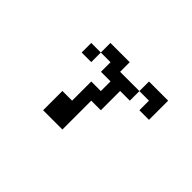

<svg xmlns="http://www.w3.org/2000/svg" viewBox="-88 -738 1176 1176"><g transform="rotate(45 500.0 -150.5)"><path d="M250 -276.4V-359.4H333V-276.4ZM667 -359.4V-276.4H583V-109.4H500V140.6H333V-26.4H417V-192.4H500V-276.4H417V-359.4H333V-442.4H500V-359.4ZM667 -359.4V-442.4H833V-276.4H750V-359.4Z"/></g></svg>

Font: KH Dot Dougenzaka 12
Style: Regular
Weight: 400
Designer: Original version for X68000 by Keitarou Hiraki (http://hp.vector.co.jp/authors/VA000874/) / TrueType conversion by Homem
Version: Version 1.00.20150527